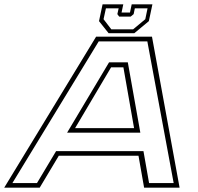

<svg xmlns="http://www.w3.org/2000/svg" viewBox="-74 -870 918 890"><path d="M-54.5 0 371.5 -700H630.5L758.5 0H594L568 -148H198.5L110 0ZM-16.5 -21.5H97.5L186 -169.5H591L617 -21.5H731L609 -678H383.5ZM237 -255 431.5 -581H518.5L576.5 -255ZM274 -276H547.5L498 -558H441ZM429.5 -716 385 -772 401.5 -850H497.5L489.5 -812H528.5L536.5 -850H632.5L616 -772L548.5 -716ZM442 -734H543L599.5 -781L610 -831.5H551L545.5 -804.5L531.5 -793H478.5L470 -804.5L476 -831.5H417L406 -781Z"/></svg>

Font: Tourney Expanded ExtraLight
Style: Italic
Weight: 200
Width: 7
Italic angle: -12°
Designer: Tyler Finck
Foundry: Etcetera Type Co
Version: Version 1.010; ttfautohint (v1.8.3)